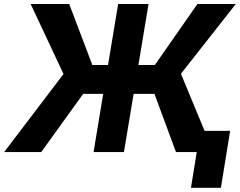

<svg xmlns="http://www.w3.org/2000/svg" viewBox="-37 -747 1178 943"><path d="M692.5 -727.3H543.3L493.6 -427.9H416.5L302.9 -727.3H113.6L274.9 -383.5L-16.7 0H165.5L371.4 -285.9H469.8L422.6 0H571.7L619.3 -285.9H721.6L827.4 0H929.3L900.9 175.4H1047.9L1093.4 -104.4H967.7L851.6 -384.6L1121.1 -727.3H932.5L723.7 -427.9H642.8Z"/></svg>

Font: Margiela Sans
Style: Bold Italic
Weight: 700
Italic angle: -9.39999°
Designer: Stefan Endress, Andreas Faust
Version: Version 1.100;FEAKit 1.0